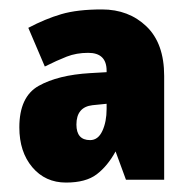

<svg xmlns="http://www.w3.org/2000/svg" viewBox="-20 -742 402 407"><path d="M206 -522V-511Q206 -484 197 -464.5Q188 -445 171 -445Q142 -445 142 -478Q142 -515 176 -519ZM196 -722Q144 -722 110 -712Q76 -702 40 -683L75 -601Q101 -614 121.5 -622Q142 -630 167 -630Q206 -630 206 -592V-589L171 -587Q103 -583 62 -560Q21 -537 21 -472Q21 -420 48.5 -387.5Q76 -355 120 -355Q162 -355 185 -372.5Q208 -390 225 -421L247 -361H328V-581Q328 -650 290.5 -686Q253 -722 196 -722Z"/></svg>

Font: Noto Sans Display SemiCondensed Black
Style: Regular
Weight: 900
Width: 4
Designer: Monotype Design Team
Foundry: Monotype Imaging Inc.
Version: Version 1.900